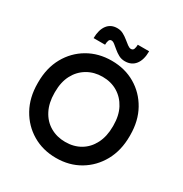

<svg xmlns="http://www.w3.org/2000/svg" viewBox="-208 -1073 1189 1246"><g transform="rotate(30 386.5 -450.5)"><path d="M387 14Q288 14 210 -32Q132 -78 87 -159Q42 -240 42 -347V-355Q42 -462 87 -542.5Q132 -623 210 -668.5Q288 -714 387 -714Q486 -714 563.5 -668.5Q641 -623 686 -542.5Q731 -462 731 -355V-347Q731 -240 686 -159Q641 -78 563.5 -32Q486 14 387 14ZM387 -106Q451 -106 500 -135Q549 -164 577 -218.5Q605 -273 605 -347V-355Q605 -429 577 -482Q549 -535 500 -564.5Q451 -594 387 -594Q324 -594 274 -564.5Q224 -535 196 -482Q168 -429 168 -355V-347Q168 -273 196 -218.5Q224 -164 274 -135Q324 -106 387 -106ZM460 -753Q434 -753 413 -764.5Q392 -776 375 -790.5Q358 -805 344 -816Q330 -827 319 -827Q306 -827 301 -814Q296 -801 296 -782H210Q211 -845 237.5 -880Q264 -915 312 -915Q337 -915 357.5 -904Q378 -893 395.5 -878.5Q413 -864 428 -853Q443 -842 454 -842Q470 -842 475 -856Q480 -870 480 -888H565Q565 -824 537.5 -788.5Q510 -753 460 -753Z"/></g></svg>

Font: SUSE Thin SemiBold
Style: Regular
Weight: 600
Version: Version 1.000